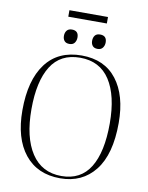

<svg xmlns="http://www.w3.org/2000/svg" viewBox="-106 -1077 902 1167"><g transform="rotate(10 345.0 -494.0)"><path d="M347 14Q206 14 128 -83.5Q50 -181 50 -354Q50 -540 126.5 -642Q203 -744 348 -744Q489 -744 564.5 -646.5Q640 -549 640 -379Q640 -185 561.5 -85.5Q483 14 347 14ZM352 -1Q471 -1 529 -95Q587 -189 587 -366Q587 -538 525 -633.5Q463 -729 341 -729Q220 -729 161.5 -635.5Q103 -542 103 -370Q103 -196 167 -98.5Q231 -1 352 -1ZM435 -800Q414 -800 404 -812Q394 -824 394 -843Q394 -863 404 -876Q414 -889 436 -889Q477 -889 477 -847Q477 -828 466.5 -814Q456 -800 435 -800ZM261 -800Q240 -800 230 -812Q220 -824 220 -843Q220 -863 230.5 -876Q241 -889 262 -889Q303 -889 303 -847Q303 -828 293 -814Q283 -800 261 -800ZM226 -962V-1002H464V-962Z"/></g></svg>

Font: Literata 72pt ExtraLight
Style: Regular
Weight: 200
Designer: Latin by Veronika Burian and Jose Scaglione. Greek by Irene Vlachou. Cyrillic by Vera Evstafieva.
Foundry: TypeTogether
Version: Version 3.002